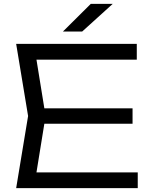

<svg xmlns="http://www.w3.org/2000/svg" viewBox="-20 -978 791 998"><path d="M669 -415V-335H158V-415ZM217 -375 160 -23 110 -82H696V0H64L126 -375L64 -750H691V-668H110L160 -727ZM452 -958H566L407 -814H307Z"/></svg>

Font: Unbounded Light
Style: Regular
Weight: 300
Designer: Luke Prowse, Jean-Baptiste Morizot, Fátima Lázaro, Florian Runge
Foundry: NaN
Version: Version 1.700